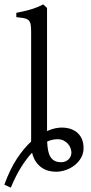

<svg xmlns="http://www.w3.org/2000/svg" viewBox="-41 -777 418 885"><path d="M223.6 -135.3Q200.7 -135.3 176.3 -124.5Q177.2 -102.5 180.4 -85Q183.6 -67.4 190.9 -54.9Q198.2 -42.5 210.4 -35.9Q222.7 -29.3 241.2 -29.3Q251 -29.3 259.5 -32.7Q268.1 -36.1 274.4 -42Q280.8 -47.9 284.4 -55.9Q288.1 -64 288.1 -73.2Q288.1 -83 284.2 -94Q280.3 -105 272.2 -114Q264.2 -123 252.2 -129.2Q240.2 -135.3 223.6 -135.3ZM175.8 -172.9Q197.3 -182.6 214.4 -185.8Q231.4 -189 242.7 -189Q267.6 -189 286.4 -182.1Q305.2 -175.3 318.1 -162.8Q331.1 -150.4 337.6 -133.1Q344.2 -115.7 344.2 -94.7Q344.2 -70.3 333 -50.3Q321.8 -30.3 303.7 -15.9Q285.6 -1.5 262.7 6.6Q239.7 14.6 216.8 14.6Q200.2 14.6 183.1 10.3Q166 5.9 151.1 -4.4Q136.2 -14.6 124.5 -31.5Q112.8 -48.3 106.9 -73.2Q82 -46.9 57.1 -7.6Q32.2 31.7 8.8 87.9L-21 74.2Q5.9 1 37.8 -46.9Q69.8 -94.7 102.5 -124.5V-632.8Q102.5 -654.8 99.6 -667Q96.7 -679.2 88.9 -685.3Q81.1 -691.4 67.9 -693.6Q54.7 -695.8 34.2 -698.2V-717.8Q69.3 -724.6 98.6 -732.9Q127.9 -741.2 158.2 -756.8L175.8 -740.2Z"/></svg>

Font: Noto Serif Devanagari
Style: Regular
Weight: 400
Designer: Monotype Design Team
Foundry: Monotype Imaging Inc.
Version: Version 1.01